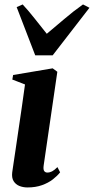

<svg xmlns="http://www.w3.org/2000/svg" viewBox="-20 -832 422 864"><path d="M104 11.5Q84 11.5 67.2 4.8Q50.5 -2 41.2 -17Q32 -32 35 -56.5Q36 -65.5 40.2 -92.2Q44.5 -119 50.2 -159.2Q56 -199.5 63.2 -247.8Q70.5 -296 78 -348.5Q85.5 -401 92.5 -452L35.5 -474L39 -494.5L217 -524.5L238 -509L176.5 -87.5Q174 -69 179 -62.2Q184 -55.5 193 -55.5Q204 -55.5 214.2 -60.8Q224.5 -66 238.5 -80L250.5 -56.5Q238 -40.5 217.8 -24.8Q197.5 -9 169 1.2Q140.5 11.5 104 11.5ZM138.5 -583 55 -800 82 -812Q108.5 -783.5 135.8 -748.8Q163 -714 190.5 -680Q230.5 -713 270 -747Q309.5 -781 353.5 -812L382.5 -797L217 -583Z"/></svg>

Font: Merriweather 120pt
Style: Bold Italic
Weight: 700
Italic angle: -7.8°
Version: Version 2.101